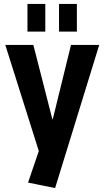

<svg xmlns="http://www.w3.org/2000/svg" viewBox="-20 -769 532 979"><path d="M123 162 195 -49 186 27 7 -540H150L247 -161H249L342 -540H486L261 190ZM211 -749V-608H120V-749ZM372 -749V-608H281V-749Z"/></svg>

Font: Pathway Extreme Condensed
Style: Bold
Weight: 700
Width: 3
Version: Version 1.001;gftools[0.9.26]